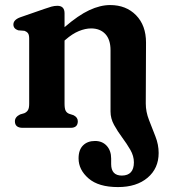

<svg xmlns="http://www.w3.org/2000/svg" viewBox="-20 -506 674 760"><path d="M417.5 -64.5V-307Q417.5 -349.5 396.8 -371.5Q376 -393.5 340.5 -393.5Q318 -393.5 292.2 -383Q266.5 -372.5 239 -348.5L235.5 -345.5V-95.5Q235.5 -76 240 -67.5Q244.5 -59 254 -55.5L271 -50Q288 -41.5 288 -26Q288 0 259.5 0H70Q39 0 39 -26Q39 -43 59.5 -53L76.5 -58Q85.5 -62 90.5 -69.8Q95.5 -77.5 95.5 -95.5V-353Q95.5 -368.5 90.5 -374.8Q85.5 -381 77 -384L52 -386Q33 -392.5 33 -409Q33 -427.5 60 -437.5L155 -470.5Q172 -476.5 183.8 -479.8Q195.5 -483 207 -483Q235.5 -483 235.5 -453.5V-398.5Q290 -445.5 333.5 -465.8Q377 -486 416 -486Q479 -486 518.5 -445.8Q558 -405.5 558 -337.5L557 -96.5Q557 -63.5 569.8 -31Q582.5 1.5 595.2 34Q608 66.5 608 99.5Q608 160.5 564.2 197.5Q520.5 234.5 447 234.5Q370 234.5 330.5 200.2Q291 166 291 121Q291 87 308.8 69.5Q326.5 52 356 52Q385 52 402.5 71.2Q420 90.5 420 121.5V143.5Q420 189 462.5 189Q510 188.5 510 136.5Q510 111.5 496 87.2Q482 63 463.8 38.5Q445.5 14 431.5 -11.5Q417.5 -37 417.5 -64.5Z"/></svg>

Font: Fraunces 9pt S050 SemiBold
Style: Regular
Weight: 600
Version: Version 1.000; ttfautohint (v1.8.3)